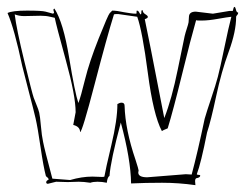

<svg xmlns="http://www.w3.org/2000/svg" viewBox="-20 -536 723 561"><path d="M602 -496 650 -504H659Q661 -504 661.5 -509Q662 -514 665 -516Q668 -515 669.5 -507.5Q671 -500 676 -499Q676 -495 673 -492Q670 -489 670 -487Q670 -444 648.5 -385.5Q627 -327 611.5 -254.5Q596 -182 585 -149Q567 -58 555 -27Q556 -25 560.5 -25Q565 -25 565 -23Q565 -18 557 -16Q550 -16 550 -7Q550 -5 550.5 -1Q551 3 551 5Q502 -2 453.5 -2Q405 -2 363 0Q362 -71 333 -178Q303 -66 300 -22Q294 -19 292 -2Q278 -5 265 -5Q252 -5 244 -2Q224 -5 210 -5L178 -4L144 -5Q144 -5 120 1Q115 1 115 -3.5Q115 -8 122 -11Q122 -15 118.5 -17.5Q115 -20 114 -22Q107 -48 98.5 -106Q90 -164 84 -190Q78 -216 64.5 -267Q51 -318 45 -343Q22 -452 2 -498Q16 -505 59 -505Q102 -505 113 -502L135 -496Q138 -498 138 -499L136 -507Q136 -510 139 -511Q165 -471 182 -367.5Q199 -264 209 -235Q216 -253 228.5 -304Q241 -355 268.5 -424Q296 -493 300.5 -497.5Q305 -502 308 -505Q321 -505 344 -500Q379 -494 379 -497V-502Q379 -505 380 -505Q384 -505 386.5 -500Q389 -495 390 -494Q393 -494 393 -499V-502Q393 -506 395 -506H397Q397 -499 404.5 -494.5Q412 -490 412 -486.5Q412 -483 403 -480Q410 -449 460 -191Q482 -247 499.5 -333.5Q517 -420 519.5 -430.5Q522 -441 526 -453Q530 -465 531 -471L532 -486Q532 -502 552 -502ZM523 -27 540 -26Q557 -89 578 -189Q584 -210 597 -248.5Q610 -287 616.5 -311.5Q623 -336 635.5 -396.5Q648 -457 656 -487Q645 -486 617 -481Q589 -476 571 -476H562Q554 -476 553 -477Q538 -425 512 -319Q486 -213 470 -161Q455 -155 453 -153Q428 -200 412 -322.5Q396 -445 381 -487L325 -495Q314 -495 313 -494Q293 -430 256.5 -290Q220 -150 214 -150Q214 -166 194 -171L201 -208Q201 -256 172.5 -359.5Q144 -463 140 -484Q138 -484 126.5 -487Q115 -490 99 -490L50 -489Q36 -489 23 -494Q28 -452 51 -357.5Q74 -263 78.5 -250.5Q83 -238 87.5 -227.5Q92 -217 94.5 -207Q97 -197 99.5 -168Q102 -139 106 -121Q110 -100 133 -14L185 -10Q219 -20 250 -20L278 -19Q284 -19 285 -20Q288 -39 305.5 -112.5Q323 -186 323 -232Q330 -236 335 -236Q344 -236 344 -227Q346 -157 376 -69Q385 -41 385 -38L384 -32Q384 -18 410 -18Z"/></svg>

Font: Londrina Sketch
Style: Regular
Weight: 400
Designer: Marcelo Magalhaes
Foundry: Marcelo Magalhaes
Version: Version 1.001 2011